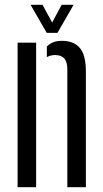

<svg xmlns="http://www.w3.org/2000/svg" viewBox="-20 -777 427 797"><path d="M259.5 0V-488Q259.5 -520 247 -534.2Q234.5 -548.5 208.5 -548.5Q190.5 -548.5 174.5 -540V-584Q186 -595.5 200.8 -601.5Q215.5 -607.5 237 -607.5Q286 -607.5 311 -578.5Q336 -549.5 336.5 -482.5V0ZM53 0V-600H130V0ZM174 -640.5 107 -757H156.5L196.5 -683.5L236 -757H285.5L218.5 -640.5Z"/></svg>

Font: Big Shoulders Stencil Display Medium
Style: Regular
Weight: 500
Designer: Patric King
Foundry: XO Type Co
Version: Version 1.000